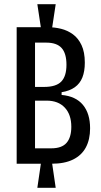

<svg xmlns="http://www.w3.org/2000/svg" viewBox="-20 -782 479 910"><path d="M175 -643 157 -762H244L226 -643ZM157 108 175 -15H226L244 108ZM59 -6V-653H209Q239 -653 269.5 -645.5Q300 -638 325.5 -619.5Q351 -601 366.5 -568Q382 -535 382 -485Q382 -444 370.5 -415Q359 -386 334.5 -368.5Q310 -351 272 -345V-332Q339 -326 373 -285Q407 -244 407 -174Q407 -121 387 -83.5Q367 -46 326.5 -26Q286 -6 225 -6ZM146 -79H223Q273 -79 295.5 -105Q318 -131 318 -181Q318 -239 287 -272Q256 -305 201 -305H146ZM146 -370H189Q246 -370 270.5 -395.5Q295 -421 295 -475Q295 -529 272 -554.5Q249 -580 199 -580H146Z"/></svg>

Font: Bricolage Grotesque 36pt Condensed
Style: Regular
Weight: 400
Width: 3
Designer: Mathieu Triay
Foundry: Atelier Triay
Version: Version 1.001;gftools[0.9.33.dev8+g029e19f]